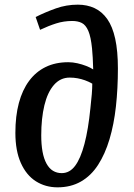

<svg xmlns="http://www.w3.org/2000/svg" viewBox="-20 -790 574 824"><path d="M133 -717Q175 -738 220 -754Q265 -770 314 -770Q354 -770 386 -755Q418 -740 440.5 -708Q463 -676 474.5 -623.5Q486 -571 486 -496Q486 -410 477.5 -333Q469 -256 450 -192.5Q431 -129 401 -82.5Q371 -36 327.5 -11Q284 14 227 14Q175 14 134 -12Q93 -38 69.5 -90.5Q46 -143 46 -220Q46 -292 61 -348Q76 -404 105 -443Q134 -482 176 -502.5Q218 -523 273 -523Q292 -523 312 -518.5Q332 -514 350 -507Q368 -500 380 -492Q379 -521 378 -542Q377 -563 375 -582Q370 -632 359 -657.5Q348 -683 331 -691.5Q314 -700 290 -700Q254 -700 221 -689.5Q188 -679 152 -662ZM245 -47Q279 -47 302.5 -78.5Q326 -110 342.5 -172.5Q359 -235 368 -326Q372 -360 374 -386Q376 -412 376 -431Q360 -440 344.5 -445.5Q329 -451 313 -454Q297 -457 279 -457Q239 -457 211.5 -425.5Q184 -394 170.5 -338Q157 -282 157 -209Q157 -170 162.5 -139.5Q168 -109 179.5 -88Q191 -67 207.5 -57Q224 -47 245 -47Z"/></svg>

Font: Literata Medium
Style: Italic
Weight: 500
Italic angle: -2°
Designer: Latin by Veronika Burian and Jose Scaglione. Greek by Irene Vlachou. Cyrillic by Vera Evstafieva
Foundry: TypeTogether
Version: Version 3.103;gftools[0.9.29]